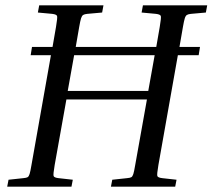

<svg xmlns="http://www.w3.org/2000/svg" viewBox="-20 -700 797 720"><path d="M253 -26 248 0H7L12 -26L68 -32Q79 -33 83.5 -35.5Q88 -38 91 -47.5Q94 -57 98 -81L171 -493H95L100 -524H177L190 -599Q196 -634 194 -640Q192 -646 176 -648L122 -653L127 -680H368L363 -653L307 -648Q297 -647 292 -644Q287 -641 284 -631.5Q281 -622 277 -599L264 -524H566L579 -599Q585 -634 583 -640Q581 -646 565 -648L511 -653L516 -680H757L752 -653L696 -648Q686 -647 681 -644Q676 -641 673 -631.5Q670 -622 666 -599L653 -524H730L725 -493H647L574 -81Q568 -46 570 -40Q572 -34 588 -32L642 -26L637 0H396L401 -26L457 -32Q468 -33 472.5 -35.5Q477 -38 480 -47.5Q483 -57 487 -81L531 -327H229L185 -81Q179 -46 181 -40Q183 -34 199 -32ZM234 -359H536L560 -493H258Z"/></svg>

Font: Inria Serif
Style: Italic
Weight: 400
Italic angle: -10°
Designer: Black Foundry Team
Foundry: Black Foundry
Version: Version 1.000; ttfautohint (v1.8.3)